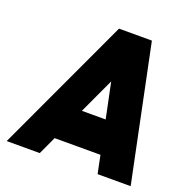

<svg xmlns="http://www.w3.org/2000/svg" viewBox="-126 -816 905 933"><g transform="rotate(20 327.0 -350.0)"><path d="M300 -263 385 -446 423 -263ZM221 -93H458L477 0H648L503 -700H333L7 0H178Z"/></g></svg>

Font: Unageo
Style: Black-Italic
Weight: 900
Designer: Richard Sepsi
Foundry: Richard Sepsi
Version: Version 2.000